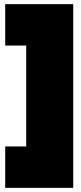

<svg xmlns="http://www.w3.org/2000/svg" viewBox="-20 -807 387 923"><path d="M5 -103H106V-588H5V-787H332V96H5Z"/></svg>

Font: Readiness Black
Style: Regular
Weight: 900
Designer: Katatrad Team
Foundry: CadsonDemak
Version: Version 1.00;April 23, 2019;FontCreator 11.5.0.2425 64-bit; 